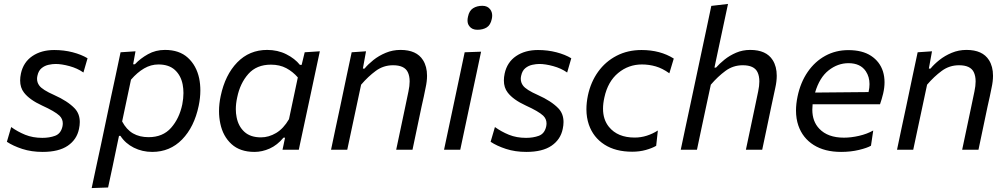

<svg xmlns="http://www.w3.org/2000/svg" viewBox="-20 -762 5124 977"><path d="M197 11Q140 11 93.2 -4.2Q46.5 -19.5 15 -40.5L37 -115.5Q69.5 -92 108.2 -76.2Q147 -60.5 195.5 -60.5Q231.5 -60.5 260.2 -71Q289 -81.5 297.5 -117Q299.5 -126 299.5 -134Q299.5 -157 282.5 -173.5Q259 -195.5 194 -225Q130 -254.5 102 -291Q82.5 -316 82.5 -352.5Q82.5 -369 86.5 -388Q99 -445.5 144.5 -476.5Q190 -507.5 256 -507.5Q305.5 -507.5 349.8 -496Q394 -484.5 425.5 -465.5L404.5 -393Q374 -414.5 333.8 -425.5Q293.5 -436.5 263 -436.5Q246.5 -436.5 227 -432.2Q207.5 -428 191.8 -415.2Q176 -402.5 170.5 -377Q168.5 -368.5 168.5 -361Q168.5 -342 180 -326.5Q195.5 -305 255.5 -278.5Q324 -248 360 -210.5Q386 -183 386 -141Q386 -124.5 382 -106Q371 -52 325 -20.5Q279 11 197 11Z M446.5 195Q458.5 140.5 469.5 87Q481 34.5 494 -26.5L545 -269Q555.5 -317 568 -375.5Q580 -433.5 593.5 -496L669.5 -501L657.5 -435H666.5Q694 -464.5 733 -486.2Q772 -508 819.5 -508Q892.5 -508 936 -468.2Q979.5 -428.5 993.5 -363.5Q999.5 -334 999.5 -302Q999.5 -264 991 -223.5Q968.5 -116 906.8 -52.5Q845 11 754.5 11Q704 11 661 -10.5Q618 -32 593 -70.5H585.5L575.5 -23Q563.5 35 552.8 86Q542 137 530 192ZM736 -64Q808.5 -64 850.5 -111.5Q892.5 -159 907.5 -230.5Q913.5 -261 913.5 -288.5Q913.5 -311 909.5 -332Q900.5 -378 870 -406Q839.5 -434 786 -434Q748 -434 713.2 -413.8Q678.5 -393.5 646.5 -356.5L601.5 -144Q623.5 -102.5 656.8 -83.2Q690 -64 736 -64Z M1417.5 0 1422.5 -23 1430.5 -61.5H1422.5Q1391 -23.5 1352.5 -6.2Q1314 11 1275 11Q1201.5 11 1158 -28.8Q1114.5 -68.5 1101 -133.5Q1094.5 -164 1094.5 -196.5Q1094.5 -233.5 1103 -273.5Q1125.5 -381 1187.2 -444.5Q1249 -508 1339.5 -508Q1393 -508 1436.8 -486Q1480.5 -464 1506 -432H1515L1530.5 -496L1607.5 -501Q1594.5 -442 1583 -386.5Q1571 -330.5 1558 -269L1506 -26.5Q1503 -13 1500.5 0ZM1308 -63Q1347.5 -63 1385 -85.2Q1422.5 -107.5 1450.5 -155.5L1495.5 -368Q1470.5 -397 1437 -415Q1403.5 -433 1358.5 -433Q1285.5 -433 1243.5 -385.5Q1201.5 -338 1187 -266.5Q1180 -235 1180 -206.5Q1180 -185 1184 -165.5Q1193 -119 1223.8 -91Q1254.5 -63 1308 -63Z M1664.5 0Q1676 -55 1687 -107Q1698 -158 1711 -219L1721.5 -269Q1731.5 -317 1743.8 -375.2Q1756 -433.5 1769.5 -496L1842.5 -501L1826.5 -413H1835Q1852.5 -434.5 1880 -456.5Q1907.5 -478.5 1942.8 -493.2Q1978 -508 2018 -508Q2100 -508 2132.5 -456Q2153 -423.5 2153 -376.5Q2153 -348 2145.5 -314.5Q2141 -293.5 2136.5 -270.5Q2131.5 -247.5 2125 -219Q2112.5 -158 2101.5 -107Q2090.5 -55.5 2079 0H1996Q2008 -55.5 2018.5 -106.5Q2029 -157 2041.5 -215.5L2058.5 -297Q2064.5 -325 2064.5 -347.5Q2064.5 -375.5 2055 -395Q2038 -430 1980 -430Q1931 -430 1892 -401.2Q1853 -372.5 1817.5 -331L1793 -216Q1780.5 -156.5 1769.5 -105.8Q1758.5 -55 1747 0Z M2239.5 0Q2251 -55 2262 -106Q2273 -157 2286 -219L2296.5 -268.5Q2310.5 -336 2322 -389Q2333 -441.5 2344.5 -496L2428 -499Q2416 -442.5 2405 -390Q2393.5 -337.5 2379 -268.5L2368.5 -219Q2355.5 -157 2344.5 -106Q2333.5 -55 2322 0ZM2409 -610.5Q2382 -610.5 2368.5 -628.5Q2359 -640 2359 -658Q2359 -667 2361.5 -677.5Q2367.5 -707.5 2387.2 -720Q2407 -732.5 2434.5 -732.5Q2461.5 -732.5 2475 -713.5Q2484.5 -700.5 2484.5 -682.5Q2484.5 -674.5 2482.5 -665.5Q2476 -634.5 2456.8 -622.5Q2437.5 -610.5 2409 -610.5Z M2658.5 11Q2601.5 11 2554.8 -4.2Q2508 -19.5 2476.5 -40.5L2498.5 -115.5Q2531 -92 2569.8 -76.2Q2608.5 -60.5 2657 -60.5Q2693 -60.5 2721.8 -71Q2750.5 -81.5 2759 -117Q2761 -126 2761 -134Q2761 -157 2744 -173.5Q2720.5 -195.5 2655.5 -225Q2591.5 -254.5 2563.5 -291Q2544 -316 2544 -352.5Q2544 -369 2548 -388Q2560.5 -445.5 2606 -476.5Q2651.5 -507.5 2717.5 -507.5Q2767 -507.5 2811.2 -496Q2855.5 -484.5 2887 -465.5L2866 -393Q2835.5 -414.5 2795.2 -425.5Q2755 -436.5 2724.5 -436.5Q2708 -436.5 2688.5 -432.2Q2669 -428 2653.2 -415.2Q2637.5 -402.5 2632 -377Q2630 -368.5 2630 -361Q2630 -342 2641.5 -326.5Q2657 -305 2717 -278.5Q2785.5 -248 2821.5 -210.5Q2847.5 -183 2847.5 -141Q2847.5 -124.5 2843.5 -106Q2832.5 -52 2786.5 -20.5Q2740.5 11 2658.5 11Z M3197 10Q3112 10 3055.5 -26.5Q2999 -63 2976.5 -127.5Q2964 -164 2964 -206Q2964 -239.5 2971.5 -276Q2986 -344.5 3023.5 -396.8Q3061 -449 3117.5 -478.2Q3174 -507.5 3244.5 -507.5Q3339.5 -507.5 3408.5 -464L3386 -389Q3350.5 -414.5 3316.5 -424.2Q3282.5 -434 3246.5 -434Q3178 -434 3125.5 -390.5Q3073 -347 3055.5 -266.5Q3048.5 -235.5 3048.5 -209Q3048.5 -153.5 3078.5 -116.5Q3122.5 -62 3209.5 -62Q3241.5 -62 3271.2 -71.5Q3301 -81 3327.5 -98L3319 -20Q3298.5 -8 3266.5 1Q3234.5 10 3197 10Z M3444 0Q3455.5 -55 3466.5 -106.5Q3477.5 -158 3490.5 -218.5L3549 -493.5Q3562 -556 3575 -615.5Q3587.5 -674.5 3599.5 -732L3684.5 -742Q3659.5 -623.5 3631.5 -493.5L3615.5 -418H3623.5Q3640.5 -437.5 3666.5 -458.5Q3692.5 -479.5 3725.8 -493.8Q3759 -508 3797.5 -508Q3879.5 -508 3912 -456Q3932.5 -423.5 3932.5 -376.5Q3932.5 -348 3925 -314.5Q3916.5 -275 3904.5 -219Q3891.5 -157 3881 -106.5Q3870 -55.5 3858.5 0H3775.5Q3787.5 -55.5 3798 -106.5Q3808.5 -157 3821 -215.5L3838 -297Q3844 -325 3844 -347.5Q3844 -375.5 3834.5 -395Q3817.5 -430 3759.5 -430Q3710.5 -430 3671.5 -401.2Q3632.5 -372.5 3597 -331L3572 -214.5Q3559.5 -156.5 3548.8 -105.8Q3538 -55 3526.5 0Z M4260 11Q4176.5 11 4120.5 -24.2Q4064.5 -59.5 4042.5 -123Q4030.5 -158 4030.5 -199.5Q4030.5 -233.5 4038.5 -271.5Q4053.5 -343 4090 -396Q4126.5 -449 4179.5 -478Q4232.5 -507 4297 -507Q4368 -507 4412.5 -477.8Q4457 -448.5 4473 -398.5Q4481 -372.5 4481 -343.5Q4481 -316 4474 -286Q4471 -272.5 4466.5 -258Q4462 -243.5 4458 -231.5H4115Q4113.5 -217.5 4113.5 -204Q4113.5 -144 4149 -107Q4192 -61.5 4274.5 -61.5Q4311 -61.5 4351.2 -70.8Q4391.5 -80 4423.5 -98L4412 -20.5Q4393.5 -9.5 4351.2 0.8Q4309 11 4260 11ZM4297.5 -440.5Q4243 -440.5 4196.5 -404Q4150 -367.5 4127.5 -291L4399.5 -293.5L4400 -295Q4404.5 -315.5 4404.5 -334Q4404.5 -371 4386 -399Q4358.5 -440.5 4297.5 -440.5Z M4544.5 0Q4556 -55 4567 -107Q4578 -158 4591 -219L4601.5 -269Q4611.5 -317 4623.8 -375.2Q4636 -433.5 4649.5 -496L4722.5 -501L4706.5 -413H4715Q4732.5 -434.5 4760 -456.5Q4787.5 -478.5 4822.8 -493.2Q4858 -508 4898 -508Q4980 -508 5012.5 -456Q5033 -423.5 5033 -376.5Q5033 -348 5025.5 -314.5Q5021 -293.5 5016.5 -270.5Q5011.5 -247.5 5005 -219Q4992.5 -158 4981.5 -107Q4970.5 -55.5 4959 0H4876Q4888 -55.5 4898.5 -106.5Q4909 -157 4921.5 -215.5L4938.5 -297Q4944.5 -325 4944.5 -347.5Q4944.5 -375.5 4935 -395Q4918 -430 4860 -430Q4811 -430 4772 -401.2Q4733 -372.5 4697.5 -331L4673 -216Q4660.5 -156.5 4649.5 -105.8Q4638.5 -55 4627 0Z"/></svg>

Font: Heraclito
Style: Italic
Weight: 400
Italic angle: -12°
Designer: Kostas Bartsokas (font) & Cristiano Sobral (main changes)
Foundry: Kostas Bartsokas (font) & Cristiano Sobral (main changes)
Version: Version 1.00;July 8, 2020;FontCreator 13.0.0.2655 64-bit